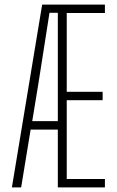

<svg xmlns="http://www.w3.org/2000/svg" viewBox="-20 -820 514 840"><path d="M32 0 164.5 -800H439V-763H272V-418.5H429V-381.5H272V-37H439V0H233V-253H114L72.5 0ZM121 -290H233V-764H196.5L148.5 -457.5Z"/></svg>

Font: Big Shoulders Thin
Style: Regular
Weight: 100
Version: Version 2.002